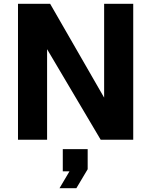

<svg xmlns="http://www.w3.org/2000/svg" viewBox="-20 -730 790 1003"><path d="M74 0V-710H242L524 -220V-710H676V0H506L226 -473V0ZM291 253 343 165H308V49H438V154L379 253Z"/></svg>

Font: Geist
Style: Bold
Weight: 400
Designer: Basement.studio, Andrés Briganti, Mateo Zaragoza
Foundry: Basement.studio, Vercel, Andrés Briganti, Guido Ferreyra, Mateo Zaragoza
Version: Version 1.401